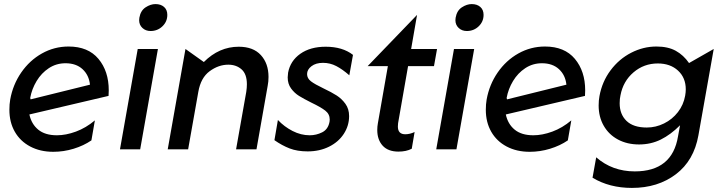

<svg xmlns="http://www.w3.org/2000/svg" viewBox="-20 -732 3544 941"><path d="M259 -69Q201 -69 167.5 -96.5Q134 -124 124 -171L512 -262Q513 -271 513 -289Q513 -383 462.5 -443.5Q412 -504 316 -504Q246 -504 185.5 -470Q125 -436 84 -376.5Q43 -317 30 -244Q26 -221 26 -194Q26 -133 52.5 -86.5Q79 -40 128 -14Q177 12 241 12Q292 12 341 -3Q390 -18 428 -44L445 -142Q401 -105 352 -87Q303 -69 259 -69ZM301 -422Q353 -422 384.5 -393Q416 -364 421 -317L130 -245L128 -252Q136 -296 159.5 -335Q183 -374 219.5 -398Q256 -422 301 -422Z M754 -492H655L568 0H667ZM663 -645Q662 -641 662 -633Q662 -610 678 -595Q694 -580 718 -580Q752 -580 776 -603Q800 -626 800 -659Q800 -684 784 -698Q768 -712 742 -712Q718 -712 693.5 -696Q669 -680 663 -645Z M1296 -355Q1296 -421 1258.5 -462Q1221 -503 1150 -503Q1054 -503 979 -428L889 -492L802 0H902L952 -282Q964 -351 1007.5 -383Q1051 -415 1099 -415Q1138 -415 1164 -392Q1190 -369 1190 -319Q1190 -302 1187 -282L1137 0H1237L1292 -312Q1296 -332 1296 -355Z M1498 -69Q1455 -69 1414 -90Q1373 -111 1342 -144L1325 -45Q1362 -19 1399.5 -4.5Q1437 10 1488 10Q1546 10 1592.5 -13Q1639 -36 1665 -76Q1691 -116 1691 -163Q1691 -198 1673 -223Q1655 -248 1630 -264Q1605 -280 1565 -299Q1523 -319 1504 -333.5Q1485 -348 1485 -369Q1485 -391 1506.5 -407.5Q1528 -424 1563 -424Q1598 -424 1628.5 -408Q1659 -392 1692 -363L1710 -463Q1659 -503 1576 -503Q1501 -503 1452 -468.5Q1403 -434 1392 -376Q1390 -360 1390 -353Q1390 -321 1406.5 -298.5Q1423 -276 1445.5 -262Q1468 -248 1506 -229Q1552 -207 1574 -190Q1596 -173 1596 -146Q1596 -139 1595 -135Q1588 -98 1559 -83.5Q1530 -69 1498 -69Z M1829 -95Q1829 -47 1855.5 -18Q1882 11 1933 11Q1971 11 1998 -3L2012 -85Q1989 -74 1966 -74Q1930 -74 1930 -112Q1930 -123 1931 -128L1980 -408H2107L2122 -492H1995L2024 -659L1782 -408H1881L1832 -128Q1829 -112 1829 -95Z M2304 -492H2205L2118 0H2217ZM2213 -645Q2212 -641 2212 -633Q2212 -610 2228 -595Q2244 -580 2268 -580Q2302 -580 2326 -603Q2350 -626 2350 -659Q2350 -684 2334 -698Q2318 -712 2292 -712Q2268 -712 2243.5 -696Q2219 -680 2213 -645Z M2594 -69Q2536 -69 2502.5 -96.5Q2469 -124 2459 -171L2847 -262Q2848 -271 2848 -289Q2848 -383 2797.5 -443.5Q2747 -504 2651 -504Q2581 -504 2520.5 -470Q2460 -436 2419 -376.5Q2378 -317 2365 -244Q2361 -221 2361 -194Q2361 -133 2387.5 -86.5Q2414 -40 2463 -14Q2512 12 2576 12Q2627 12 2676 -3Q2725 -18 2763 -44L2780 -142Q2736 -105 2687 -87Q2638 -69 2594 -69ZM2636 -422Q2688 -422 2719.5 -393Q2751 -364 2756 -317L2465 -245L2463 -252Q2471 -296 2494.5 -335Q2518 -374 2554.5 -398Q2591 -422 2636 -422Z M3017 -226Q3017 -248 3021 -265Q3034 -334 3085 -377.5Q3136 -421 3204 -421Q3265 -421 3303 -386Q3341 -351 3341 -294Q3341 -280 3338 -263Q3330 -218 3302.5 -182.5Q3275 -147 3234.5 -127Q3194 -107 3150 -107Q3084 -107 3050.5 -139.5Q3017 -172 3017 -226ZM3091 108Q2981 108 2902 39L2884 139Q2967 189 3077 189Q3204 189 3292.5 122Q3381 55 3403 -69L3478 -492L3357 -423Q3330 -462 3292 -483Q3254 -504 3197 -504Q3133 -504 3073.5 -473.5Q3014 -443 2972.5 -387.5Q2931 -332 2918 -261Q2914 -240 2914 -215Q2914 -159 2939 -115.5Q2964 -72 3009 -48Q3054 -24 3112 -24Q3170 -24 3218.5 -48Q3267 -72 3313 -118L3303 -64Q3275 108 3091 108Z"/></svg>

Font: Geom
Style: Italic
Weight: 400
Italic angle: -10°
Version: Version 1.102